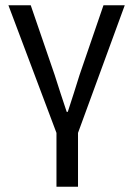

<svg xmlns="http://www.w3.org/2000/svg" viewBox="-20 -506 507 731"><path d="M195 205V0L12 -486H97L188 -221Q199 -185 211 -149.5Q223 -114 234 -80H238Q249 -114 260.5 -149.5Q272 -185 283 -221L374 -486H455L277 0V205Z"/></svg>

Font: Pinyin1712
Style: Regular
Weight: 400
Version: Version 1